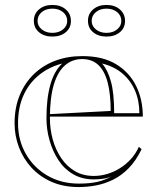

<svg xmlns="http://www.w3.org/2000/svg" viewBox="-20 -742 643 777"><path d="M313 -515Q396 -515 450 -482Q504 -449 531 -394Q558 -339 558 -270H179V-280L428 -293Q428 -360 416 -407Q404 -454 378.5 -478.5Q353 -503 312 -503Q272 -503 242.5 -477Q213 -451 197.5 -398.5Q182 -346 182 -264Q182 -219 193.5 -177.5Q205 -136 227.5 -102.5Q250 -69 283 -49.5Q316 -30 360 -30Q387 -30 414 -38Q441 -46 465 -61Q489 -76 509 -97.5Q529 -119 542 -148L553 -138Q530 -91 500.5 -61Q471 -31 437 -14.5Q403 2 368 8.5Q333 15 299 15Q237 15 189 -6Q141 -27 107.5 -63.5Q74 -100 56.5 -146.5Q39 -193 39 -243Q39 -306 59.5 -356Q80 -406 116.5 -441.5Q153 -477 203 -496Q253 -515 313 -515ZM53 -243Q53 -174 85 -118.5Q117 -63 172.5 -31Q228 1 299 1Q343 1 374 -6Q405 -13 432 -29Q418 -22 399.5 -19Q381 -16 360 -16Q312 -16 276 -37Q240 -58 216.5 -94Q193 -130 180.5 -174Q168 -218 168 -264Q168 -344 184 -400Q200 -456 232 -485Q178 -471 137.5 -438Q97 -405 75 -356Q53 -307 53 -243ZM442 -284H544Q544 -334 526.5 -375Q509 -416 475.5 -444.5Q442 -473 393 -485Q416 -459 429 -412Q442 -365 442 -284ZM411 -722Q444 -722 465 -704Q486 -686 486 -657Q486 -629 465 -611.5Q444 -594 411 -594Q378 -594 357 -611.5Q336 -629 336 -658Q336 -686 357 -704Q378 -722 411 -722ZM411 -609Q437 -609 454 -623Q471 -637 471 -657Q471 -679 454 -693Q437 -707 411 -707Q385 -707 368 -693Q351 -679 351 -657Q351 -637 368 -623Q385 -609 411 -609ZM192 -722Q225 -722 246 -704Q267 -686 267 -657Q267 -629 246 -611.5Q225 -594 192 -594Q159 -594 138 -611.5Q117 -629 117 -658Q117 -686 138 -704Q159 -722 192 -722ZM192 -609Q218 -609 235 -623Q252 -637 252 -657Q252 -679 235 -693Q218 -707 192 -707Q166 -707 149 -693Q132 -679 132 -657Q132 -637 149 -623Q166 -609 192 -609Z"/></svg>

Font: Kalnia Glaze Thin Medium
Style: Regular
Weight: 500
Version: Version 1.110